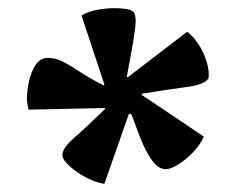

<svg xmlns="http://www.w3.org/2000/svg" viewBox="-20 -741 576 471"><path d="M236 -290Q215 -293 190.5 -306Q166 -319 149.5 -334.5Q133 -350 133 -360Q133 -378 161.5 -402.5Q190 -427 238 -474L237 -476L50 -472Q49 -477 47.5 -484.5Q46 -492 46 -498Q46 -515 50.5 -538.5Q55 -562 66.5 -580.5Q78 -599 98 -599Q117 -599 135 -589.5Q153 -580 176.5 -564.5Q200 -549 235 -531L236 -534L180 -703Q196 -713 219 -717Q242 -721 261 -721Q276 -721 289 -719Q302 -717 307 -712Q315 -703 312 -676Q309 -649 302.5 -615Q296 -581 291 -552H294L439 -663Q453 -653 465.5 -634.5Q478 -616 485 -595.5Q492 -575 492 -560Q492 -558 492 -554Q492 -550 491 -548Q481 -533 437.5 -527.5Q394 -522 328 -511V-508L480 -406Q472 -387 454.5 -368.5Q437 -350 418 -338Q399 -326 387 -326Q370 -326 356.5 -343Q343 -360 332 -384.5Q321 -409 313.5 -431Q306 -453 301 -462L296 -461Z"/></svg>

Font: Texturina ExtraBold
Style: Regular
Weight: 800
Designer: Guillermo Torres Carreño
Foundry: Omnibus-Type
Version: Version 1.002; ttfautohint (v1.8.3)